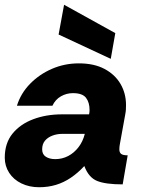

<svg xmlns="http://www.w3.org/2000/svg" viewBox="-22 -774 594 806"><path d="M142 12Q101 12 68 -4Q35 -20 16.5 -48.5Q-2 -77 -2 -112Q-2 -173 30.5 -213Q63 -253 117.5 -273.5Q172 -294 238 -294H352Q353 -299 353.5 -303.5Q354 -308 354 -312Q354 -344 339 -363.5Q324 -383 284 -383Q257 -383 233.5 -369.5Q210 -356 198 -330H49Q65 -382 104 -422Q143 -462 196 -485Q249 -508 309 -508Q373 -508 417 -484.5Q461 -461 484 -421.5Q507 -382 507 -333Q507 -323 506.5 -314Q506 -305 504 -295L481 -168Q480 -163 479.5 -157.5Q479 -152 479 -147Q479 -134 486.5 -128Q494 -122 514 -122L493 0Q421 0 385.5 -14.5Q350 -29 332 -77Q305 -48 275.5 -28Q246 -8 213 2Q180 12 142 12ZM210 -106Q239 -106 264 -119Q289 -132 307.5 -156Q326 -180 334 -212H239Q217 -212 197.5 -204.5Q178 -197 166.5 -183Q155 -169 155 -147Q155 -126 170.5 -116Q186 -106 210 -106ZM443 -527 224 -629 247 -754 462 -635Z"/></svg>

Font: Rethink Sans ExtraBold
Style: Italic
Weight: 800
Italic angle: -10°
Designer: The Rethink Sans project authors (Hans Thiessen). DM Sans designed by Colophon Foundry.
Foundry: Rethink Communications LLC
Version: Version 1.001